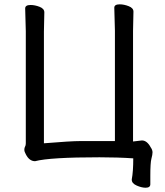

<svg xmlns="http://www.w3.org/2000/svg" viewBox="-20 -734 765 890"><path d="M654.8 136.2Q636.7 136.2 613.8 126.2Q590.8 116.2 590.8 99.1V97.2Q597.7 62 597.7 0Q525.9 -4.9 440.9 -4.9Q210.9 -4.9 142.6 13.2Q115.7 13.2 99.6 -19Q92.8 -30.8 92.8 -40Q92.8 -48.8 96.2 -54.4Q99.6 -60.1 99.6 -69.8V-588.9L96.7 -694.8Q96.7 -710.9 121.6 -710.9Q141.6 -710.9 163.6 -702.4Q185.5 -693.8 185.5 -676.8L183.6 -587.9V-69.8Q307.6 -80.1 352.5 -80.1H512.7V-591.8L509.8 -698.2Q509.8 -713.9 534.7 -713.9Q554.7 -713.9 576.7 -705.3Q598.6 -696.8 598.6 -680.2L596.7 -590.8V-78.1L637.7 -83Q661.6 -83 678.7 -50.8Q687 -39.1 687 -27.8Q687 -17.1 681.9 1.5Q676.8 20 676.8 82V120.1Q676.8 136.2 654.8 136.2Z"/></svg>

Font: LXGW WenKai GB Screen
Style: Regular
Weight: 400
Designer: LXGW / Fontworks Inc.
Foundry: LXGW / Fontworks Inc.
Version: Version 1.321;February 19, 2024;FontCreator 14.0.0.2901 64-b